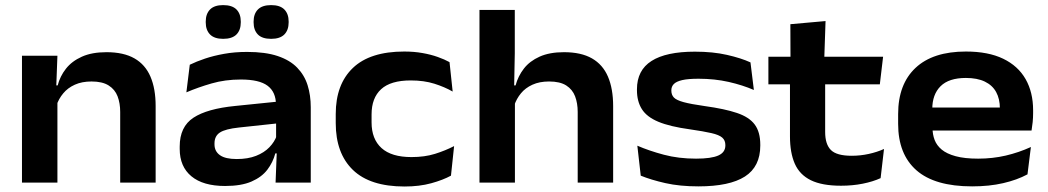

<svg xmlns="http://www.w3.org/2000/svg" viewBox="-20 -698 4008 734"><path d="M439.5 0V-270Q439.5 -303.5 429.5 -329.8Q419.5 -356 395.5 -371.2Q371.5 -386.5 330 -386.5Q293 -386.5 266 -374.2Q239 -362 221.8 -341.2Q204.5 -320.5 196 -295L177 -371.5H200.5Q209.5 -406.5 232 -435.2Q254.5 -464 292.8 -481.2Q331 -498.5 387 -498.5Q452.5 -498.5 494 -474.8Q535.5 -451 555.2 -405Q575 -359 575 -292.5V0ZM64 0V-485H199.5L194.5 -352L199.5 -339V0Z M1033.5 0 1038.5 -128 1035.5 -145V-276L1035 -297.5Q1035 -346 1003.2 -370Q971.5 -394 901 -394Q840.5 -394 788.8 -379Q737 -364 692.5 -345L705.5 -450.5Q731 -463 763.8 -474Q796.5 -485 836.8 -492.2Q877 -499.5 924.5 -499.5Q994.5 -499.5 1041.5 -483.8Q1088.5 -468 1116.2 -439.2Q1144 -410.5 1156 -372Q1168 -333.5 1168 -288V0ZM840.5 13Q756.5 13 711.8 -24Q667 -61 667 -128.5V-138Q667 -213.5 719.5 -248Q772 -282.5 879.5 -293L1046.5 -310L1052 -227.5L893.5 -210.5Q841.5 -205 820.8 -191.5Q800 -178 800 -150V-146Q800 -119.5 820.8 -104.8Q841.5 -90 885 -90Q927.5 -90 958.8 -102.2Q990 -114.5 1009.8 -135Q1029.5 -155.5 1038 -179.5L1058 -111.5H1032.5Q1023.5 -77.5 1002 -49.2Q980.5 -21 941.5 -4Q902.5 13 840.5 13ZM833 -549.5Q799.5 -549.5 783 -566.2Q766.5 -583 766.5 -612.5V-615.5Q766.5 -645 783 -661.8Q799.5 -678.5 833 -678.5Q867.5 -678.5 884 -661.8Q900.5 -645 900.5 -615.5V-612.5Q900.5 -583 884 -566.2Q867.5 -549.5 833 -549.5ZM1016.5 -549.5Q982 -549.5 965.8 -566.2Q949.5 -583 949.5 -612.5V-615.5Q949.5 -645 966 -661.8Q982.5 -678.5 1016.5 -678.5Q1050.5 -678.5 1067 -661.8Q1083.5 -645 1083.5 -615.5V-612.5Q1083.5 -583 1067 -566.2Q1050.5 -549.5 1016.5 -549.5Z M1526.5 15Q1394.5 15 1329 -48.5Q1263.5 -112 1263.5 -227.5V-262Q1263.5 -375.5 1329 -438.2Q1394.5 -501 1525.5 -501Q1563 -501 1595.2 -495.2Q1627.5 -489.5 1653.5 -480.2Q1679.5 -471 1698.5 -460.5L1710.5 -348Q1680 -365.5 1640.5 -378Q1601 -390.5 1550 -390.5Q1473.5 -390.5 1437 -357Q1400.5 -323.5 1400.5 -260.5V-230Q1400.5 -166.5 1438.5 -132Q1476.5 -97.5 1553 -97.5Q1603.5 -97.5 1642.8 -109.8Q1682 -122 1716 -139.5L1704 -26.5Q1674 -10 1628.8 2.5Q1583.5 15 1526.5 15Z M2188.5 0V-270Q2188.5 -303.5 2178.5 -329.8Q2168.5 -356 2144.8 -371.2Q2121 -386.5 2079 -386.5Q2042.5 -386.5 2015.5 -374.2Q1988.5 -362 1971.5 -341.2Q1954.5 -320.5 1946 -295L1921.5 -371.5H1951Q1960.5 -407 1982.8 -435.8Q2005 -464.5 2043 -481.5Q2081 -498.5 2136 -498.5Q2201.5 -498.5 2243 -474.8Q2284.5 -451 2304.2 -405Q2324 -359 2324 -292V0ZM1813 0V-660H1948V-494.5L1945 -338.5L1948.5 -332V0Z M2650 14.5Q2578.5 14.5 2523.5 2Q2468.5 -10.5 2429.5 -26.5L2416.5 -141Q2461.5 -121.5 2517.8 -106.5Q2574 -91.5 2641 -91.5Q2699 -91.5 2726 -103.5Q2753 -115.5 2753 -142V-143.5Q2753 -161.5 2741 -172Q2729 -182.5 2699.5 -189.2Q2670 -196 2618 -203.5Q2541 -214 2496.8 -232.5Q2452.5 -251 2433.8 -280.8Q2415 -310.5 2415 -353.5V-356.5Q2415 -429.5 2470.8 -465Q2526.5 -500.5 2636.5 -500.5Q2705.5 -500.5 2759.2 -488.2Q2813 -476 2849 -459.5L2862 -354Q2819.5 -372.5 2765.8 -384.8Q2712 -397 2650.5 -397Q2610.5 -397 2588 -391.8Q2565.5 -386.5 2556 -376.8Q2546.5 -367 2546.5 -353V-351.5Q2546.5 -335.5 2556.2 -325.2Q2566 -315 2593.5 -307.5Q2621 -300 2674 -292.5Q2750.5 -282 2797.2 -266.2Q2844 -250.5 2865.2 -222Q2886.5 -193.5 2886.5 -144.5V-141.5Q2886.5 -61 2827.8 -23.2Q2769 14.5 2650 14.5Z M3195 12Q3122.5 12 3079.8 -9Q3037 -30 3018.5 -72Q3000 -114 3000 -176.5V-425.5H3134.5V-193.5Q3134.5 -146.5 3156.5 -124.5Q3178.5 -102.5 3236 -102.5Q3269 -102.5 3301 -109.5Q3333 -116.5 3359.5 -128.5L3346.5 -17Q3317 -3.5 3278.2 4.2Q3239.5 12 3195 12ZM2917.5 -375.5V-481H3356L3343.5 -375.5ZM3002 -470 3001.5 -605.5 3136 -617.5 3131 -470Z M3696.5 14.5Q3553.5 14.5 3483.5 -47Q3413.5 -108.5 3413.5 -224.5V-262Q3413.5 -376 3480 -438.5Q3546.5 -501 3672.5 -501Q3758 -501 3815 -473.5Q3872 -446 3900.8 -395.5Q3929.5 -345 3929.5 -276.5V-265.5Q3929.5 -248.5 3927.8 -231Q3926 -213.5 3923.5 -199H3799Q3801 -221 3801.8 -243Q3802.5 -265 3802.5 -283Q3802.5 -320 3788.2 -346Q3774 -372 3745 -386Q3716 -400 3672.5 -400Q3607.5 -400 3575.8 -368.5Q3544 -337 3544 -281V-251.5L3545 -238.5V-208Q3545 -184 3553 -163Q3561 -142 3580.2 -126Q3599.5 -110 3633.5 -100.8Q3667.5 -91.5 3719.5 -91.5Q3774.5 -91.5 3824.8 -103.2Q3875 -115 3921 -136L3908 -31.5Q3868 -10 3815 2.2Q3762 14.5 3696.5 14.5ZM3480 -199V-287H3897V-199Z"/></svg>

Font: Anek Gujarati SemiExpanded SemiBold
Style: Regular
Weight: 600
Width: 6
Designer: Mrunmayee Ghaisas (Gujarati), Yesha Goshar (Latin)
Foundry: Ek Type
Version: Version 1.003